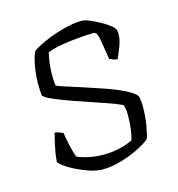

<svg xmlns="http://www.w3.org/2000/svg" viewBox="-82 -572 596 644"><g transform="rotate(-15 216.0 -250.0)"><path d="M198 0Q177 0 153 -8Q129 -16 107 -27Q85 -38 71 -48.5Q57 -59 55 -65Q57 -91 63 -118Q69 -145 73 -161Q83 -160 90.5 -157Q98 -154 102 -152Q104 -136 109.5 -111Q115 -86 122 -65Q164 -47 214 -47Q240 -47 266 -52.5Q292 -58 315 -69Q320 -82 323 -105Q326 -128 326 -150Q326 -175 322 -188Q320 -192 295 -201.5Q270 -211 233.5 -223Q197 -235 160.5 -248Q124 -261 97 -272.5Q70 -284 64 -292Q63 -302 62.5 -311Q62 -320 62 -330Q62 -365 67.5 -394.5Q73 -424 81 -442Q97 -454 128 -467.5Q159 -481 194.5 -490.5Q230 -500 257 -500Q268 -500 285 -493Q302 -486 320 -476Q338 -466 351 -455.5Q364 -445 365 -437Q369 -414 358.5 -386Q348 -358 341 -344Q332 -345 324.5 -348Q317 -351 314 -353Q308 -391 303 -420.5Q298 -450 287 -450Q267 -450 236.5 -447.5Q206 -445 175.5 -440Q145 -435 124 -426Q120 -410 117.5 -390Q115 -370 115 -350Q115 -340 115.5 -331Q116 -322 117 -314Q120 -310 144.5 -302.5Q169 -295 204 -283.5Q239 -272 275.5 -259.5Q312 -247 340 -233Q368 -219 378 -206Q382 -191 382 -167Q382 -136 376.5 -103.5Q371 -71 366 -60Q351 -47 322.5 -33Q294 -19 261 -9.5Q228 0 198 0Z"/></g></svg>

Font: Texturina 72pt Thin
Style: Regular
Weight: 100
Designer: Guillermo Torres Carreño
Foundry: Omnibus-Type
Version: Version 1.002; ttfautohint (v1.8.3)